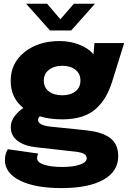

<svg xmlns="http://www.w3.org/2000/svg" viewBox="-20 -757 678 1008"><path d="M117.2 -737.3H227.5L296.9 -655.8L367.7 -737.3H478.5L354 -597.2H242.2ZM430.7 -73.2Q471.2 -68.8 500.7 -60.1Q530.3 -51.3 553.5 -35.9Q576.7 -20.5 588.6 4.2Q600.6 28.8 600.6 63Q600.6 143.6 522.2 187Q443.8 230.5 302.7 230.5Q164.1 230.5 85 190.9Q5.9 151.4 5.9 84Q5.9 50.8 21 26.4L181.6 49.3Q174.8 59.1 174.8 74.2Q174.8 95.7 211.7 107.7Q248.5 119.6 306.6 119.6Q364.7 119.6 399.9 107.2Q435.1 94.7 435.1 74.2Q435.1 57.1 418 49.3Q400.9 41.5 370.6 38.6L169.4 16.1Q109.4 9.8 73 -17.1Q36.6 -43.9 36.6 -89.8Q36.6 -120.1 56.4 -146.5Q76.2 -172.9 102.5 -189.9Q36.1 -242.7 36.1 -332.5Q36.1 -425.8 108.9 -483.6Q181.6 -541.5 292.5 -541.5Q348.6 -541.5 397 -522.5Q445.3 -503.4 470.7 -471.7L476.1 -530.8H631.8L568.8 -328.6Q554.2 -282.2 534.2 -248Q514.2 -213.9 483.9 -186.3Q453.6 -158.7 409.2 -144.5Q364.7 -130.4 307.6 -130.4Q240.2 -130.4 188.5 -146.5Q179.7 -136.7 179.7 -127.4Q179.7 -99.6 244.1 -92.3ZM306.6 -256.8Q349.6 -256.8 376 -277.3Q402.3 -297.9 402.3 -334.5Q402.3 -370.6 375.7 -391.1Q349.1 -411.6 306.6 -411.6Q264.6 -411.6 237.3 -390.6Q210 -369.6 210 -333.5Q210 -297.4 236.6 -277.1Q263.2 -256.8 306.6 -256.8Z"/></svg>

Font: Epilogue ExtraBold
Style: Regular
Weight: 800
Designer: Tyler Finck
Foundry: Etcetera Type Co
Version: Version 2.112